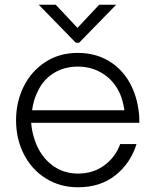

<svg xmlns="http://www.w3.org/2000/svg" viewBox="-20 -783 657 813"><path d="M48 -274Q48 -351 80 -416Q112 -481 171.5 -520Q231 -559 309 -559Q383 -559 439.5 -525.5Q496 -492 529 -433Q562 -374 569 -297Q570 -286 570 -263H112Q115 -224 128 -187Q151 -122 199 -85Q247 -48 310 -48Q375 -48 422 -83Q469 -118 489 -173H558Q533 -92 469 -41Q405 10 310 10Q235 10 175 -27Q115 -64 81.5 -129Q48 -194 48 -274ZM507 -316Q500 -358 489 -384Q465 -439 417.5 -470Q370 -501 310 -501Q250 -501 204.5 -471.5Q159 -442 136 -388Q121 -356 116 -316ZM315 -602H301L144 -763H216L308 -665L400 -763H472Z"/></svg>

Font: Open Sauce One Light
Style: Regular
Weight: 300
Designer: Alfredo Marco Pradil
Foundry: Creative Sauce Fz LLC
Version: Version 1.477